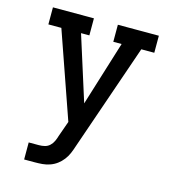

<svg xmlns="http://www.w3.org/2000/svg" viewBox="-109 -825 819 914"><g transform="rotate(15 300.0 -367.5)"><path d="M94 0V-84H144Q159 -84 173 -87.5Q187 -91 197.5 -101Q208 -111 214 -124Q220 -137 224 -151L251 -227L103 -651H39V-735H241V-651H200L301 -332L400 -651H359V-735H561V-651H497L315 -124Q309 -105 301.5 -87.5Q294 -70 282 -54.5Q270 -39 254.5 -27.5Q239 -16 220.5 -9.5Q202 -3 183 -1.5Q164 0 144 0Z"/></g></svg>

Font: Iosevka HT Medium Extended
Style: Regular
Weight: 500
Width: 7
Monospace: yes
Designer: Belleve Invis
Foundry: Belleve Invis
Version: Version 32.3.0; ttfautohint (v1.8.4)